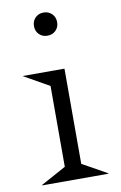

<svg xmlns="http://www.w3.org/2000/svg" viewBox="-87 -814 543 864"><g transform="rotate(-10 184.5 -382.5)"><path d="M34.2 -499V-500H224.1V-64.9L336.9 -2V0H34.2V-2L148.9 -64.9V-434.1ZM137 -674.1Q122.1 -689 122.1 -711.9Q122.1 -734.9 137 -750Q151.9 -765.1 174.8 -765.1Q197.8 -765.1 212.9 -750Q228 -734.9 228 -711.9Q228 -689 212.9 -674.1Q197.8 -659.2 174.8 -659.2Q151.9 -659.2 137 -674.1Z"/></g></svg>

Font: Messapia
Style: Regular
Weight: 400
Designer: Luca Marsano
Foundry: Collletttivo
Version: Version 1.000;FEAKit 1.0